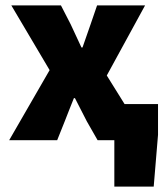

<svg xmlns="http://www.w3.org/2000/svg" viewBox="-20 -520 614 712"><path d="M14 0H192L220 -70C231 -99 243 -128 254 -156H258C273 -128 287 -98 302 -70L342 0H404V172H550L566 -20V-134H442L376 -240L518 -500H340L316 -430C307 -402 295 -372 286 -344H282C269 -372 255 -402 242 -430L206 -500H22L164 -260Z"/></svg>

Font: Source Sans Pro Black
Style: Regular
Weight: 900
Designer: Paul D. Hunt
Foundry: Adobe Systems Incorporated
Version: Version 3.006;hotconv 1.0.111;makeotfexe 2.5.65597